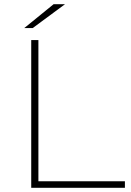

<svg xmlns="http://www.w3.org/2000/svg" viewBox="-20 -890 622 910"><path d="M128 0V-700H162V-31H572V0ZM95 -757 234 -870H288L135 -757Z"/></svg>

Font: Montserrat ExtraLight
Style: Regular
Weight: 200
Designer: Julieta Ulanovsky
Foundry: Julieta Ulanovsky
Version: Version 9.000; ttfautohint (v1.8.4.7-5d5b)